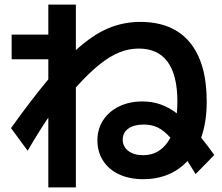

<svg xmlns="http://www.w3.org/2000/svg" viewBox="-20 -776 978 844"><path d="M408.2 -159.2Q408.2 -209 433.6 -247.8Q459 -286.6 503.9 -308.3Q548.8 -330.1 606.4 -330.1Q647.5 -330.1 684.1 -317.6Q720.7 -305.2 757.3 -277.8Q759.8 -304.7 759.8 -329.1Q759.8 -445.3 717 -503.9Q674.3 -562.5 589.8 -562.5Q546.9 -562.5 505.1 -545.9Q463.4 -529.3 416.7 -491.9Q370.1 -454.6 313.5 -391.6V47.9H192.4V-259.3Q145 -188.5 101.6 -113.3L28.3 -212.9Q118.7 -338.9 192.4 -427.2V-515.6H31.2V-624H192.4V-755.9H313.5V-555.7Q386.7 -622.1 454.1 -650.9Q521.5 -679.7 596.7 -679.7Q739.3 -679.7 814 -590.1Q888.7 -500.5 888.7 -329.1Q888.7 -239.7 864.3 -170.9Q895.5 -132.3 921.9 -94.7L839.8 -10.7L804.2 -68.4Q768.1 -29.3 718.8 -8.8Q669.4 11.7 609.4 11.7Q549.3 11.7 503.7 -9.5Q458 -30.8 433.1 -69.6Q408.2 -108.4 408.2 -159.2ZM609.4 -93.8Q648.9 -93.8 679.2 -113.5Q709.5 -133.3 729 -170.9Q699.7 -203.1 672.9 -215.8Q646 -228.5 612.3 -228.5Q568.8 -228.5 544.2 -210.9Q519.5 -193.4 519.5 -162.1Q519.5 -131.3 544.2 -112.5Q568.8 -93.8 609.4 -93.8Z"/></svg>

Font: Pretendard JP
Style: Bold
Weight: 700
Designer: Base glyphs from Inter by Rasmus Andersson; Hangeul glyphs from Noto Sans CJK(Source Han Sans) by Jang Soo-young and Kan
Foundry: Kil Hyung-jin
Version: Version 1.309